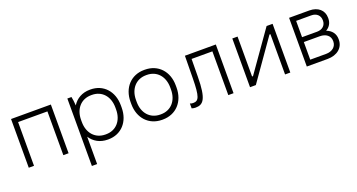

<svg xmlns="http://www.w3.org/2000/svg" viewBox="-45 -1126 3577 1926"><g transform="rotate(-20 1744.0 -163.0)"><path d="M88 0H144V-467H457V0H513V-520H88Z M689 200H745V-92C784 -31 849 6 930 6H937C1075 6 1170 -98 1170 -248V-272C1170 -422 1075 -526 937 -526H930C849 -526 783 -488 745 -426C743 -461 738 -499 733 -520H689ZM925 -50C817 -50 745 -131 745 -249V-271C745 -389 816 -470 925 -470H932C1040 -470 1111 -389 1111 -271V-249C1111 -131 1040 -50 932 -50Z M1510 6H1518C1659 6 1756 -98 1756 -248V-272C1756 -422 1659 -526 1518 -526H1510C1370 -526 1273 -422 1273 -272V-248C1273 -98 1370 6 1510 6ZM1511 -50C1403 -50 1331 -131 1331 -249V-271C1331 -389 1403 -470 1511 -470H1518C1626 -470 1697 -389 1697 -271V-249C1697 -131 1626 -50 1518 -50Z M1867 6C1949 6 1992 -37 1994 -279L1996 -467H2218V0H2274V-520H1944L1941 -283C1939 -81 1919 -46 1861 -46C1848 -46 1837 -48 1827 -53V-1C1839 3 1851 6 1867 6Z M2450 0H2512L2814 -430H2824V0H2880V-520H2816L2516 -94H2506V-520H2450Z M3056 0H3279C3381 0 3450 -58 3450 -143V-151C3450 -207 3417 -251 3361 -271C3400 -293 3424 -331 3424 -379V-388C3424 -467 3364 -520 3272 -520H3056ZM3112 -293V-467H3273C3330 -467 3366 -433 3366 -381V-378C3366 -327 3329 -293 3273 -293ZM3112 -53V-241H3282C3348 -241 3392 -206 3392 -151V-145C3392 -91 3347 -53 3282 -53Z"/></g></svg>

Font: Fixel Text Light
Style: Regular
Weight: 300
Width: 4
Designer: AlfaBravo + MacPaw
Foundry: Kyrylo Tkachov, Marchela Mozhyna, Serhii Makarenko, Maria Weinstein, Zakhar Kryvoshyya
Version: Version 1.211